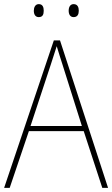

<svg xmlns="http://www.w3.org/2000/svg" viewBox="-20 -911 544 931"><path d="M144 -859C144 -842 151 -828 168 -828C187 -828 192 -841 192 -859C192 -876 187 -891 168 -891C151 -891 144 -875 144 -859ZM313 -859C313 -842 320 -828 337 -828C356 -828 362 -842 362 -859C362 -876 356 -891 337 -891C320 -891 313 -876 313 -859ZM476 0H504L271 -715H241L0 0H27L120 -275H386ZM282 -601 377 -300H128L227 -600C236 -630 246 -657 255 -687C265 -653 274 -627 282 -601Z"/></svg>

Font: Noto Sans Gurmukhi SemiCondensed Thin
Style: Regular
Weight: 100
Width: 4
Designer: Jelle Bosma - Monotype Design Team
Foundry: Monotype Imaging Inc.
Version: Version 2.004